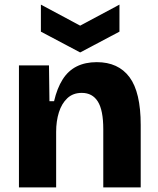

<svg xmlns="http://www.w3.org/2000/svg" viewBox="-20 -811 683 831"><path d="M62 0V-318V-528H192L194 -373H214Q227 -429 251 -467Q275 -505 312 -523.5Q349 -542 399 -542Q492 -542 540.5 -477Q589 -412 589 -270V0H427V-252Q427 -334 403.5 -371.5Q380 -409 334 -409Q296 -409 271.5 -386Q247 -363 235 -325Q223 -287 223 -240V0ZM157 -791 327 -700 497 -791V-674L327 -584L157 -674Z"/></svg>

Font: Bricolage Grotesque ExtraBold
Style: Regular
Weight: 800
Designer: Mathieu Triay
Foundry: Atelier Triay
Version: Version 1.001;gftools[0.9.33.dev8+g029e19f]